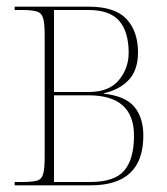

<svg xmlns="http://www.w3.org/2000/svg" viewBox="-20 -556 500 576"><path d="M24 0V-10H45Q76 -10 90.5 -14Q105 -18 109.5 -34Q114 -50 114 -85V-451Q114 -485 109.5 -501Q105 -517 90.5 -521.5Q76 -526 45 -526H24V-536H246Q325 -536 359.5 -499Q394 -462 394 -399Q394 -346 366.5 -316.5Q339 -287 291 -276V-275Q356 -268 383 -235.5Q410 -203 410 -149Q410 0 252 0ZM246 -280Q307 -280 336.5 -315.5Q366 -351 366 -398Q366 -460 338 -493Q310 -526 245 -526H142V-280ZM250 -10Q324 -10 353 -44.5Q382 -79 382 -149Q382 -270 246 -270H142V-10Z"/></svg>

Font: Noto Serif Display Condensed Thin
Style: Regular
Weight: 100
Width: 3
Designer: Monotype Design Team
Foundry: Monotype Imaging Inc.
Version: Version 2.009